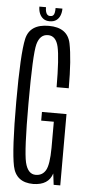

<svg xmlns="http://www.w3.org/2000/svg" viewBox="-54 -790 378 826"><g transform="rotate(5 134.5 -377.0)"><path d="M122 4Q188 3 204 -48.5L210 0H238.5V-308H132.5V-270.5H187V-158Q186.5 -85 172.2 -60.5Q158 -36 129 -36Q95 -36 83.2 -85.5Q71.5 -135 71.5 -338Q71.5 -552 83.2 -595.8Q95 -639.5 130 -639.5Q164.5 -639.5 175 -593Q185.5 -546.5 186 -419.5H238.5Q238.5 -545 224.8 -612.2Q211 -679.5 130 -679.5Q48 -679.5 33.2 -615Q18.5 -550.5 18.5 -341Q18.5 -133.5 33 -64.8Q47.5 4 122 4ZM131 -699.5Q149 -699.5 160 -707.5Q171 -715.5 176.2 -728.8Q181.5 -742 181.5 -758.5H152Q152 -746 150.2 -737.8Q148.5 -729.5 144 -725.8Q139.5 -722 131 -722Q124.5 -722 120 -726Q115.5 -730 113 -738Q110.5 -746 110.5 -758.5H82Q82 -742 87.5 -728.8Q93 -715.5 103.8 -707.5Q114.5 -699.5 131 -699.5Z"/></g></svg>

Font: Anybody ExtraCondensed Light
Style: Regular
Weight: 300
Width: 2
Version: Version 1.113;gftools[0.9.25]